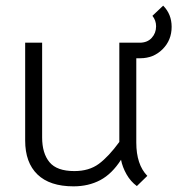

<svg xmlns="http://www.w3.org/2000/svg" viewBox="-20 -651 627 679"><path d="M462 -445V-147Q462 -69 501 -29L464 7Q442 -9 427.5 -34.5Q413 -60 408 -86Q376 -36 334.5 -14Q293 8 240 8Q156 8 112.5 -34Q69 -76 69 -154V-500H129V-165Q129 -109 155 -77.5Q181 -46 243 -46Q295 -46 329.5 -71.5Q364 -97 402 -149V-500H474Q501 -500 516.5 -517Q532 -534 532 -558Q532 -579 519 -595L557 -631Q587 -601 587 -556Q587 -509 555 -477Q523 -445 476 -445Z"/></svg>

Font: Bellota Text
Style: Regular
Weight: 400
Designer: Kemie Guaida
Foundry: Kemie Guaida
Version: Version 4.001